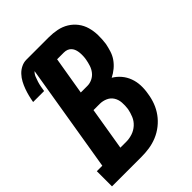

<svg xmlns="http://www.w3.org/2000/svg" viewBox="-228 -838 940 940"><g transform="rotate(-45 242.5 -367.5)"><path d="M-15 0V-105H23L116 -667Q106 -658 100.5 -644.5Q95 -631 91 -618Q87 -605 84.5 -591.5Q82 -578 80 -565H4Q7 -583 11.5 -601Q16 -619 22.5 -637Q29 -655 38 -672Q47 -689 60.5 -703.5Q74 -718 91.5 -726.5Q109 -735 127 -735H282Q311 -735 338.5 -729.5Q366 -724 389 -710Q412 -696 428.5 -674.5Q445 -653 452.5 -626.5Q460 -600 460.5 -571.5Q461 -543 457 -514Q453 -494 446.5 -473Q440 -452 427.5 -434Q415 -416 397.5 -401.5Q380 -387 360 -377Q382 -364 398.5 -344.5Q415 -325 424 -300.5Q433 -276 434 -249Q435 -222 430 -195Q426 -167 416 -140.5Q406 -114 389 -90.5Q372 -67 348.5 -48.5Q325 -30 298 -19Q271 -8 243.5 -4Q216 0 189 0ZM202 -433H248Q265 -433 281.5 -441Q298 -449 309 -463Q320 -477 325.5 -494Q331 -511 334 -528Q336 -539 336.5 -550.5Q337 -562 336 -573.5Q335 -585 331.5 -595.5Q328 -606 321 -614Q314 -622 304 -626Q294 -630 282 -630H235ZM189 -105Q210 -105 231.5 -112Q253 -119 270 -134.5Q287 -150 295.5 -170.5Q304 -191 308 -212Q311 -234 309.5 -255.5Q308 -277 297.5 -294Q287 -311 268 -319.5Q249 -328 228 -328H185L148 -105Z"/></g></svg>

Font: Iosevka Curly Slab XBdObl
Style: Regular
Weight: 800
Italic angle: -9°
Monospace: yes
Designer: Belleve Invis
Foundry: Belleve Invis
Version: Version 11.1.0; ttfautohint (v1.8.3)